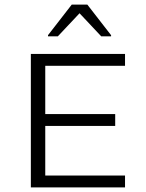

<svg xmlns="http://www.w3.org/2000/svg" viewBox="-20 -820 637 840"><path d="M190 -661H233L328 -762L423 -661H466V-666L362 -800H294L190 -666ZM115 0H527V-52H178V-269H484V-321H178V-532H527V-584H115Z"/></svg>

Font: Saira UNSAM Light SC
Style: Regular
Weight: 300
Designer: Hector Gatti with collaboration of the Omnibus-Type team
Foundry: Omnibus-Type
Version: Version 1.072;PS 001.072;hotconv 1.0.88;makeotf.lib2.5.64775